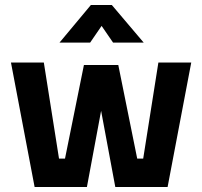

<svg xmlns="http://www.w3.org/2000/svg" viewBox="-20 -751 812 771"><path d="M24 -500H156L217 -114H241L317 -490H455L531 -114H555L616 -500H748L653 0H443L386 -306L329 0H119ZM219 -580 345 -731H429L557 -580H434L388 -647L342 -580Z"/></svg>

Font: TitilliumText
Style: ExtraBold
Weight: 800
Designer: Accademia di Belle Arti di Urbino and others
Foundry: Accademia di Belle Arti di Urbino and others.
Version: Version 60.001